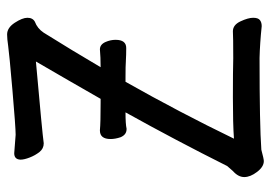

<svg xmlns="http://www.w3.org/2000/svg" viewBox="-131 -618 762 540"><g transform="rotate(-90 250.0 -348.0)"><path d="M423 -709Q442 -709 456 -687.5Q470 -666 470 -652Q470 -637 459 -631Q440 -624 428 -606Q378 -526 331 -446Q359 -446 381 -448Q395 -448 402 -432Q408 -418 408 -404Q408 -374 385 -374Q365 -374 349 -375H348Q337 -376 301 -376H290Q204 -224 130 -71Q171 -74 246 -74Q321 -74 356 -73Q418 -73 432 -74Q450 -74 460 -52.5Q470 -31 470 -17Q470 -3 463.5 2Q457 7 447 7Q447 7 446 7Q398 2 357 1Q169 1 99 6Q73 13 67 13Q67 13 67 13Q51 13 36.5 -6Q22 -25 22 -42Q22 -59 39 -74Q49 -85 53 -90Q125 -234 204 -376Q171 -376 158 -373H157Q141 -373 134 -390Q129 -405 129 -418Q129 -448 153 -448Q153 -448 154 -448Q174 -446 231 -446H242Q294 -537 347 -628Q145 -610 117 -606Q102 -606 92.5 -618Q83 -630 77 -645.5Q71 -661 71 -671Q71 -671 71 -672Q72 -689 89 -689Q89 -689 141 -685Q162 -685 266 -694Q370 -703 390.5 -706Q411 -709 423 -709Z"/></g></svg>

Font: Moon Stars Kai HW
Style: Bold
Weight: 700
Designer: GuiWonder
Version: Version 1.101